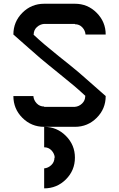

<svg xmlns="http://www.w3.org/2000/svg" viewBox="-20 -687 646 1040"><path d="M219.2 225Q240.8 223.3 257.9 207.1Q275 190.8 275 166.7H276.7Q275 145 259.2 127.9Q243.3 110.8 219.2 110.8V0Q288.3 0 337.1 49.2Q385.8 98.3 385.8 166.7Q385.8 235.8 337.1 284.6Q288.3 333.3 219.2 333.3ZM160.8 -166.7Q162.5 -144.2 178.8 -127.1Q195 -110 219.2 -110V-108.3H385.8Q407.5 -110 424.6 -126.2Q441.7 -142.5 441.7 -166.7H443.3Q415 -193.3 383.8 -220Q352.5 -246.7 307.1 -282.9Q261.7 -319.2 245 -333.3Q205.8 -364.2 136.7 -425.8Q67.5 -487.5 52.5 -500Q52.5 -569.2 101.2 -617.9Q150 -666.7 219.2 -666.7H385.8Q455 -666.7 503.8 -617.5Q552.5 -568.3 552.5 -500H443.3Q441.7 -521.7 425.8 -538.8Q410 -555.8 385.8 -555.8V-557.5H219.2Q196.7 -555.8 179.6 -540Q162.5 -524.2 162.5 -500H160.8Q189.2 -473.3 220.4 -446.7Q251.7 -420 297.5 -383.3Q343.3 -346.7 360 -333.3Q399.2 -302.5 468.3 -240.8Q537.5 -179.2 552.5 -166.7Q552.5 -97.5 503.8 -48.8Q455 0 385.8 0H219.2Q150 0 101.2 -48.8Q52.5 -97.5 52.5 -166.7Z"/></svg>

Font: 0xA000
Style: Bold
Weight: 700
Version: Version 0.1